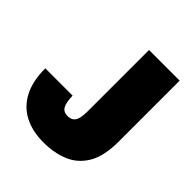

<svg xmlns="http://www.w3.org/2000/svg" viewBox="-194 -832 979 979"><g transform="rotate(45 295.0 -343.0)"><path d="M273 14Q193 14 134.5 -16.5Q76 -47 44.5 -108Q13 -169 13 -260H210Q211 -213 223 -190.5Q235 -168 265 -168Q285 -168 297.5 -177Q310 -186 315.5 -206.5Q321 -227 321 -260V-700H542V-260Q542 -157 507.5 -97.5Q473 -38 412.5 -12Q352 14 273 14Z"/></g></svg>

Font: Golos Text ExtraBold
Style: Regular
Weight: 800
Designer: A.Korolkova, Vitaly Kuzmin
Foundry: ParaType Ltd
Version: Version 2.004